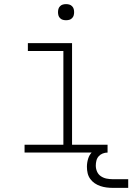

<svg xmlns="http://www.w3.org/2000/svg" viewBox="-20 -739 641 930"><path d="M99 0V-38H287V-492H115V-530H329V-38H501V0ZM300 -641Q292 -641 284.5 -643Q277 -645 271 -651Q265 -657 263 -664.5Q261 -672 261 -680Q261 -688 263 -695.5Q265 -703 271 -709Q277 -715 284.5 -717Q292 -719 300 -719Q308 -719 315.5 -717Q323 -715 329 -709Q335 -703 337 -695.5Q339 -688 339 -680Q339 -672 337 -664.5Q335 -657 329 -651Q323 -645 315.5 -643Q308 -641 300 -641ZM601 171H526Q511 171 495.5 169Q480 167 465.5 162Q451 157 438.5 148.5Q426 140 417 127.5Q408 115 404.5 100Q401 85 401 69Q401 49 407 29.5Q413 10 427.5 -4Q442 -18 461.5 -24Q481 -30 501 -30V0Q489 0 477.5 4.5Q466 9 458 18Q450 27 447 39Q444 51 444 63Q444 78 450 92Q456 106 468.5 114.5Q481 123 496 126Q511 129 526 129H601Z"/></svg>

Font: Iosevka Curly XLtEx
Style: Regular
Weight: 200
Width: 7
Monospace: yes
Designer: Belleve Invis
Foundry: Belleve Invis
Version: Version 11.1.0; ttfautohint (v1.8.3)